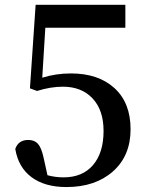

<svg xmlns="http://www.w3.org/2000/svg" viewBox="-20 -757 603 792"><path d="M167 -642.6 154.3 -436.5Q210.9 -454.1 272.5 -454.1Q385.7 -454.1 452.1 -393.6Q518.6 -333 518.6 -223.6Q518.6 -114.3 445.8 -49.8Q373 14.6 253.9 14.6Q165 14.6 110.4 -25.9Q55.7 -66.4 43 -142.6Q55.7 -179.7 96.7 -179.7Q122.1 -179.7 136.2 -164.1Q150.4 -148.4 159.2 -109.4L175.8 -34.2Q208 -25.4 242.2 -25.4Q320.3 -25.4 363.8 -76.2Q407.2 -127 407.2 -216.8Q407.2 -302.7 361.8 -351.1Q316.4 -399.4 239.3 -399.4Q188.5 -399.4 132.8 -381.8L103.5 -392.6L127 -737.3H497.1V-642.6Z"/></svg>

Font: Bpmf Zihi Serif SemiBold
Style: SemiBold
Weight: 600
Foundry: But Ko
Version: Version 1.320